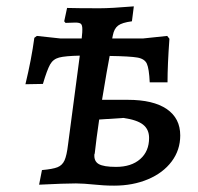

<svg xmlns="http://www.w3.org/2000/svg" viewBox="-20 -577 624 604"><path d="M547 -151Q547 -105 520 -69Q493 -33 445.5 -13Q398 7 339 7Q320 7 305.5 6Q291 5 281 4Q241 0 219 0Q183 0 103 4L112 -42Q146 -45 161 -51Q176 -57 183 -72.5Q190 -88 194 -122L231 -402Q185 -401 166 -396Q147 -391 137.5 -374Q128 -357 115 -313L60 -312Q79 -391 88 -458L96 -464L170 -456H237L238 -467Q239 -474 239 -485Q239 -498 234.5 -502Q230 -506 217 -506L186 -505L182 -510L191 -552Q223 -551 294 -551Q329 -551 401 -557L395 -510Q364 -506 351.5 -496.5Q339 -487 335 -466L333 -456H430L506 -464L513 -455Q507 -373 507 -318H451Q449 -361 442 -376.5Q435 -392 412 -396Q389 -400 325 -401Q318 -366 301 -263H382Q462 -263 504.5 -234Q547 -205 547 -151ZM368 -206 292 -201Q283 -140 278 -94L277 -92Q275 -70 290.5 -61Q306 -52 345 -52Q393 -52 421 -76.5Q449 -101 449 -143Q449 -170 430 -185Q411 -200 368 -206Z"/></svg>

Font: Alegreya SC Medium
Style: Italic
Weight: 500
Italic angle: -7°
Designer: Juan Pablo del Peral
Foundry: Huerta Tipografica
Version: Version 2.007; ttfautohint (v1.6)